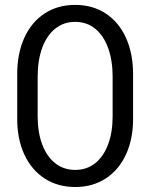

<svg xmlns="http://www.w3.org/2000/svg" viewBox="-20 -749 614 784"><path d="M50.3 -263.2V-446.3Q50.3 -530.3 79.3 -594.5Q108.4 -658.7 161.9 -693.8Q215.3 -729 287.1 -729Q358.4 -729 411.9 -693.8Q465.3 -658.7 494.4 -594.5Q523.4 -530.3 523.4 -446.3V-263.2Q523.4 -181.2 494.4 -118.2Q465.3 -55.2 411.9 -20.3Q358.4 14.6 287.1 14.6Q215.8 14.6 162.1 -20.3Q108.4 -55.2 79.3 -118.2Q50.3 -181.2 50.3 -263.2ZM439.9 -274.4V-435.1Q439.9 -502 421.6 -552.7Q403.3 -603.5 368.9 -631.6Q334.5 -659.7 287.1 -659.7Q239.7 -659.7 205.1 -631.6Q170.4 -603.5 152.1 -553Q133.8 -502.4 133.8 -435.1V-274.4Q133.8 -209.5 152.1 -159.9Q170.4 -110.4 205.1 -82.8Q239.7 -55.2 287.1 -55.2Q334.5 -55.2 368.9 -82.8Q403.3 -110.4 421.6 -159.9Q439.9 -209.5 439.9 -274.4Z"/></svg>

Font: Lycee Sans
Style: Regular
Weight: 400
Designer: Justin Alvin
Foundry: Alkove Design
Version: Version 1.030